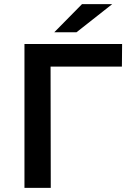

<svg xmlns="http://www.w3.org/2000/svg" viewBox="-20 -914 625 934"><path d="M573 -590H226L227 0H99V-700H574ZM379 -894H526L352 -757H244Z"/></svg>

Font: mBank SemiBold
Style: Regular
Weight: 600
Designer: Julieta Ulanovsky
Foundry: Julieta Ulanovsky
Version: Version 7.200